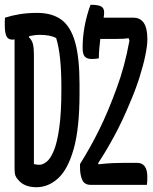

<svg xmlns="http://www.w3.org/2000/svg" viewBox="-20 -774 640 804"><path d="M595 0H359Q334 0 324.5 -20.5Q315 -41 315 -75V-87Q359 -157 396 -232Q433 -307 469 -406Q486 -452 499 -500.5Q512 -549 522 -604L519 -614Q502 -611 467 -611H400Q398 -593 396 -572.5Q394 -552 394 -530Q384 -527 364 -527Q345 -527 335.5 -536.5Q326 -546 326 -574Q326 -663 359 -754Q395 -754 406 -745.5Q417 -737 416 -720Q416 -712 414 -700H538Q597 -700 597 -612V-606Q597 -583 588.5 -541.5Q580 -500 563.5 -448Q547 -396 523 -341Q492 -266 457.5 -202.5Q423 -139 391 -91L392 -86Q428 -90 452.5 -91Q477 -92 496 -92H554Q597 -92 597 -33Q597 -23 596.5 -14Q596 -5 595 0ZM136 -720Q198 -720 237 -691.5Q276 -663 294.5 -597.5Q313 -532 313 -422V-383Q313 -236 288.5 -150Q264 -64 223 -27Q182 10 133 10Q82 10 57 -20Q49 -28 45 -37.5Q41 -47 41 -66V-609Q36 -608 32 -608Q13 -608 6.5 -623.5Q0 -639 0 -670Q0 -679 0 -686Q0 -693 1 -700Q29 -709 62 -714.5Q95 -720 136 -720ZM122 -87Q133 -84 145 -84Q159 -84 175 -96.5Q191 -109 205 -142Q219 -175 228 -237.5Q237 -300 237 -399V-408Q237 -477 231.5 -529Q226 -581 215 -615Q190 -628 147 -628Q135 -628 124 -626.5Q113 -625 103 -623L101 -618Q114 -606 118 -589Q122 -572 122 -546Z"/></svg>

Font: Recursive Mn Csl St
Style: Regular
Weight: 400
Monospace: yes
Version: Version 1.079;hotconv 1.0.112;makeotfexe 2.5.65598; ttfautoh